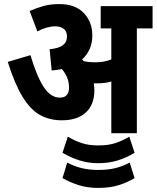

<svg xmlns="http://www.w3.org/2000/svg" viewBox="-20 -652 767 940"><path d="M442 -210Q442 -140 400.5 -101.5Q359 -63 282 -63Q223 -63 176 -89Q129 -115 90.5 -178Q52 -241 18 -349L129 -382Q160 -278 194 -226Q228 -174 273 -174Q296 -174 307 -187Q318 -200 318 -222Q318 -250 308.5 -272.5Q299 -295 283 -314Q259 -309 233 -307L223 -411Q267 -415 287.5 -430.5Q308 -446 308 -473Q308 -498 292.5 -510.5Q277 -523 250 -523Q209 -523 163 -498L125 -598Q156 -612 191 -622Q226 -632 271 -632Q348 -632 390 -588.5Q432 -545 432 -478Q432 -441 419 -412Q406 -383 382 -361Q387 -357 391 -352Q415 -347 443 -347Q466 -347 485.5 -350Q505 -353 525 -361V-513H473V-622H727V-513H650V0H525V-253Q509 -248 491.5 -246Q474 -244 456 -244Q448 -244 439 -244Q442 -227 442 -210ZM461 147Q413 147 370 133.5Q327 120 286 96L312 17Q345 37 380 48.5Q415 60 461 60Q509 60 543.5 49Q578 38 613 17L639 96Q598 121 554.5 134Q511 147 461 147ZM461 268Q407 268 364 254Q321 240 286 220L309 144Q345 163 381.5 171.5Q418 180 461 180Q505 180 541 172Q577 164 615 144L639 220Q602 242 559.5 255Q517 268 461 268Z"/></svg>

Font: Noto Sans Condensed
Style: Bold Italic
Weight: 700
Width: 3
Italic angle: -12°
Designer: Monotype Design Team
Foundry: Monotype Imaging Inc.
Version: Version 2.013; ttfautohint (v1.8.4.7-5d5b)